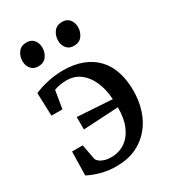

<svg xmlns="http://www.w3.org/2000/svg" viewBox="-194 -898 911 1015"><g transform="rotate(-30 262.0 -391.0)"><path d="M215 11.5Q166 11.5 122.5 -0.5Q79 -12.5 47 -29.5L50 -174H115L132.5 -82Q134 -75 143.8 -66Q153.5 -57 171.5 -50.5Q189.5 -44 215.5 -44Q264 -44 300.2 -69Q336.5 -94 356.8 -141.2Q377 -188.5 376.5 -255.5L162.5 -243.5V-319.5L375 -306Q371 -368.5 350.2 -415.2Q329.5 -462 294.5 -488.2Q259.5 -514.5 212 -514.5Q191.5 -514.5 170.2 -510.8Q149 -507 135.5 -501.5L117.5 -392.5H50.5L45.5 -533Q83 -549.5 129.8 -559.5Q176.5 -569.5 221 -569.5Q288.5 -569.5 339 -550.2Q389.5 -531 423.8 -494.8Q458 -458.5 475 -407.2Q492 -356 492 -292Q492 -230.5 474.8 -175.8Q457.5 -121 422.5 -78.8Q387.5 -36.5 335.8 -12.5Q284 11.5 215 11.5ZM121 -652.5Q92.5 -652.5 77 -672Q61.5 -691.5 61.5 -718Q61.5 -748 78.5 -771Q95.5 -794 128.5 -794H129.5Q158.5 -794 173.8 -774.5Q189 -755 189 -728.5Q189 -699 172.2 -675.8Q155.5 -652.5 122 -652.5ZM338 -652.5Q309.5 -652.5 294.2 -672Q279 -691.5 279 -718Q279 -748 296 -771Q313 -794 346 -794H347Q376 -794 391.2 -774.5Q406.5 -755 406.5 -728.5Q406.5 -699 389.8 -675.8Q373 -652.5 339 -652.5Z"/></g></svg>

Font: Merriweather Medium
Style: Regular
Weight: 500
Version: Version 2.100